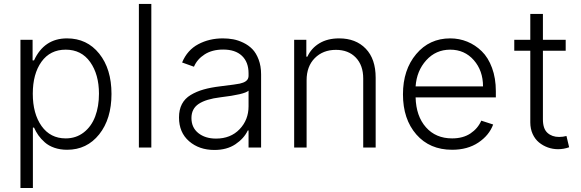

<svg xmlns="http://www.w3.org/2000/svg" viewBox="-20 -747 2943 972"><path d="M83.5 204.6V-545.4H145V-441.4H152.3Q203.6 -552.7 319.3 -552.7Q420.4 -552.7 482.4 -475.3Q544.4 -397.9 544.4 -271.5Q544.4 -145 482.2 -66.9Q419.9 11.2 319.8 11.2Q284.7 11.2 255.6 1.2Q226.6 -8.8 206.8 -26.4Q187 -43.9 174.3 -62Q161.6 -80.1 152.3 -101.1H146.5V204.6ZM146 -272.5Q146 -171.4 190.4 -108.9Q234.9 -46.4 312.5 -46.4Q365.2 -46.4 404.1 -76.7Q442.9 -106.9 461.9 -157.5Q481 -208 481 -272.5Q481 -370.1 436.5 -432.9Q392.1 -495.6 312.5 -495.6Q233.9 -495.6 189.9 -434.3Q146 -373 146 -272.5Z M746.1 -727.1V0H683.1V-727.1Z M1065.4 12.2Q988.3 12.2 937.3 -32Q886.2 -76.2 886.2 -152.3Q886.2 -191.9 901.1 -220.2Q916 -248.5 945.3 -266.1Q974.6 -283.7 1010.5 -293.9Q1046.4 -304.2 1095.7 -310.1Q1179.7 -320.3 1193.8 -323.7Q1231.4 -332 1236.8 -353Q1238.3 -357.9 1238.3 -363.3V-376Q1238.3 -432.6 1204.8 -464.4Q1171.4 -496.1 1109.9 -496.1Q1054.2 -496.1 1016.1 -471.7Q978 -447.3 961.9 -409.2L901.9 -430.7Q928.2 -493.7 983.9 -523.2Q1039.6 -552.7 1107.9 -552.7Q1135.3 -552.7 1160.4 -548.1Q1185.5 -543.5 1211.9 -530.8Q1238.3 -518.1 1257.6 -498.3Q1276.9 -478.5 1289.3 -445.6Q1301.8 -412.6 1301.8 -370.6V0H1238.3V-86.4H1234.4Q1214.8 -45.4 1171.6 -16.6Q1128.4 12.2 1065.4 12.2ZM1073.7 -45.4Q1147.5 -45.4 1192.9 -92.8Q1238.3 -140.1 1238.3 -209V-288.1Q1218.8 -269 1095.7 -254.4Q1022.9 -245.6 986.1 -221.2Q949.2 -196.8 949.2 -149.4Q949.2 -101.1 984.1 -73.2Q1019 -45.4 1073.7 -45.4Z M1532.2 -340.8V0H1469.2V-545.4H1530.8V-460H1536.1Q1555.7 -502.9 1596.9 -527.8Q1638.2 -552.7 1696.8 -552.7Q1781.2 -552.7 1831.5 -500.7Q1881.8 -448.7 1881.8 -353.5V0H1818.8V-349.6Q1818.8 -416.5 1781.2 -455.6Q1743.7 -494.6 1680.7 -494.6Q1615.2 -494.6 1573.7 -452.9Q1532.2 -411.1 1532.2 -340.8Z M2269 11.2Q2155.3 11.2 2087.6 -66.4Q2020 -144 2020 -269.5Q2020 -393.6 2086.9 -473.1Q2153.8 -552.7 2259.3 -552.7Q2304.7 -552.7 2345.5 -536.1Q2386.2 -519.5 2418.9 -487.5Q2451.7 -455.6 2470.9 -403.3Q2490.2 -351.1 2490.2 -285.2V-253.9H2084Q2086.4 -159.2 2136.2 -102.8Q2186 -46.4 2269 -46.4Q2324.2 -46.4 2361.8 -71.5Q2399.4 -96.7 2416.5 -136.2L2476.6 -116.7Q2456.5 -62 2401.9 -25.4Q2347.2 11.2 2269 11.2ZM2084 -309.6H2425.3Q2425.3 -389.2 2378.7 -442.4Q2332 -495.6 2259.3 -495.6Q2186.5 -495.6 2137.9 -441.9Q2089.4 -388.2 2084 -309.6Z M2843.8 -545.4V-490.2H2728.5V-142.6Q2728.5 -95.2 2751.5 -74.5Q2774.4 -53.7 2810.5 -53.7Q2830.1 -53.7 2847.7 -58.6L2861.3 -1.5Q2834 8.3 2805.2 8.3Q2778.3 8.3 2753.7 -0.5Q2729 -9.3 2708.7 -25.9Q2688.5 -42.5 2676.5 -68.8Q2664.6 -95.2 2664.6 -127.4V-490.2H2583.5V-545.4H2664.6V-676.3H2728.5V-545.4Z"/></svg>

Font: Interop Light
Style: Regular
Weight: 300
Designer: Rasmus Andersson, Google, Jang Haemin
Foundry: jhaemin
Version: Version 1.007